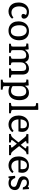

<svg xmlns="http://www.w3.org/2000/svg" viewBox="1980 -2786 1022 5023"><g transform="rotate(90 2491.5 -275.0)"><path d="M282 14Q210 14 157 -18Q104 -50 75 -108.5Q46 -167 46 -247Q46 -330 76.5 -391.5Q107 -453 162 -487Q217 -521 290 -521Q341 -521 381.5 -504Q422 -487 445.5 -457.5Q469 -428 469 -390Q469 -360 451 -342.5Q433 -325 403 -325Q375 -325 359.5 -338Q344 -351 344 -373Q344 -385 350 -400Q356 -415 372 -441Q353 -455 333 -460Q313 -465 282 -465Q243 -465 212.5 -440Q182 -415 164.5 -370.5Q147 -326 147 -268Q147 -173 190 -118Q233 -63 307 -63Q384 -63 436 -115L470 -80Q438 -37 388 -11.5Q338 14 282 14Z M783 14Q709 14 654 -17.5Q599 -49 569.5 -106.5Q540 -164 540 -242Q540 -328 571 -390.5Q602 -453 660 -487Q718 -521 797 -521Q870 -521 923 -490Q976 -459 1005 -402Q1034 -345 1034 -267Q1034 -182 1003 -118.5Q972 -55 916 -20.5Q860 14 783 14ZM797 -48Q862 -48 897 -98.5Q932 -149 932 -243Q932 -344 891.5 -403Q851 -462 781 -462Q714 -462 677.5 -413Q641 -364 641 -272Q641 -167 682.5 -107.5Q724 -48 797 -48Z M1125 0V-47L1173 -56Q1189 -59 1194 -68.5Q1199 -78 1199 -104V-386Q1199 -422 1193 -433.5Q1187 -445 1165 -448L1116 -455L1123 -503L1262 -514L1274 -507L1281 -418H1284Q1311 -465 1357.5 -493Q1404 -521 1453 -521Q1573 -521 1603 -416Q1627 -463 1674 -492Q1721 -521 1773 -521Q1850 -521 1890.5 -477Q1931 -433 1931 -350V-96Q1931 -74 1937 -66Q1943 -58 1962 -55L2009 -47V0H1772V-46L1808 -54Q1827 -59 1832.5 -66.5Q1838 -74 1838 -96V-321Q1838 -392 1817 -420.5Q1796 -449 1744 -449Q1685 -449 1648.5 -410.5Q1612 -372 1612 -310V-100Q1612 -77 1616.5 -69Q1621 -61 1636 -57L1682 -46V0H1452V-46L1488 -54Q1507 -59 1512.5 -66.5Q1518 -74 1518 -96V-321Q1518 -392 1497.5 -420.5Q1477 -449 1424 -449Q1365 -449 1328.5 -410.5Q1292 -372 1292 -310V-100Q1292 -77 1297 -69Q1302 -61 1317 -57L1362 -46V0Z M2064 216V168L2112 160Q2127 158 2134 147.5Q2141 137 2141 113V-384Q2141 -422 2134 -434Q2127 -446 2104 -449L2058 -455L2066 -504L2203 -514L2217 -508L2223 -418H2226Q2261 -471 2305 -496Q2349 -521 2407 -521Q2498 -521 2549.5 -454.5Q2601 -388 2601 -271Q2601 -135 2539.5 -60.5Q2478 14 2367 14Q2330 14 2293.5 5Q2257 -4 2234 -19V110Q2234 134 2241 145Q2248 156 2266 159L2327 169V216ZM2360 -52Q2426 -52 2463 -106Q2500 -160 2500 -257Q2500 -450 2375 -450Q2309 -450 2271.5 -410.5Q2234 -371 2234 -303V-95Q2254 -76 2289.5 -64Q2325 -52 2360 -52Z M2674 0V-49L2731 -58Q2751 -61 2756.5 -71Q2762 -81 2762 -109V-643Q2762 -678 2754.5 -688.5Q2747 -699 2719 -703L2675 -710L2681 -761L2844 -766L2855 -755V-105Q2855 -86 2860 -74Q2865 -62 2887 -58L2943 -48V0Z M3242 14Q3169 14 3115.5 -18Q3062 -50 3032.5 -109Q3003 -168 3003 -247Q3003 -330 3033.5 -391.5Q3064 -453 3119 -487Q3174 -521 3247 -521Q3330 -521 3380.5 -472.5Q3431 -424 3431 -344Q3431 -302 3417 -246H3104Q3107 -158 3149.5 -109Q3192 -60 3265 -60Q3303 -60 3339 -76Q3375 -92 3403 -120L3438 -85Q3404 -39 3351 -12.5Q3298 14 3242 14ZM3104 -302H3334Q3337 -322 3337 -348Q3337 -468 3236 -468Q3179 -468 3145.5 -425.5Q3112 -383 3104 -302Z M3484 0V-47L3522 -55Q3539 -59 3550 -66.5Q3561 -74 3584 -97L3705 -247L3579 -403Q3558 -429 3547.5 -437.5Q3537 -446 3517 -450L3482 -458L3492 -507H3732V-461L3692 -454Q3676 -451 3672.5 -442Q3669 -433 3686 -411L3770 -306L3847 -407Q3863 -428 3862.5 -436.5Q3862 -445 3839 -451L3801 -461L3811 -507H4016V-460L3978 -452Q3960 -448 3948 -439.5Q3936 -431 3916 -406L3803 -264L3932 -104Q3951 -80 3966.5 -69Q3982 -58 4001 -55L4039 -49V0H3774V-47L3819 -53Q3859 -58 3827 -97L3739 -205L3655 -96Q3642 -80 3641.5 -70.5Q3641 -61 3663 -56L3707 -46V0Z M4312 14Q4239 14 4185.5 -18Q4132 -50 4102.5 -109Q4073 -168 4073 -247Q4073 -330 4103.5 -391.5Q4134 -453 4189 -487Q4244 -521 4317 -521Q4400 -521 4450.5 -472.5Q4501 -424 4501 -344Q4501 -302 4487 -246H4174Q4177 -158 4219.5 -109Q4262 -60 4335 -60Q4373 -60 4409 -76Q4445 -92 4473 -120L4508 -85Q4474 -39 4421 -12.5Q4368 14 4312 14ZM4174 -302H4404Q4407 -322 4407 -348Q4407 -468 4306 -468Q4249 -468 4215.5 -425.5Q4182 -383 4174 -302Z M4596 14 4580 -158 4636 -162Q4677 -46 4776 -46Q4820 -46 4845 -68.5Q4870 -91 4870 -130Q4870 -162 4845.5 -181Q4821 -200 4753 -219Q4665 -244 4628.5 -278Q4592 -312 4592 -371Q4592 -439 4638.5 -480Q4685 -521 4764 -521Q4795 -521 4825.5 -511.5Q4856 -502 4874 -487L4882 -521H4926L4939 -358L4882 -363Q4872 -410 4840 -438.5Q4808 -467 4766 -467Q4676 -467 4676 -394Q4676 -363 4700 -344.5Q4724 -326 4791 -306Q4881 -281 4917 -246.5Q4953 -212 4953 -152Q4953 -103 4930 -65.5Q4907 -28 4867 -7Q4827 14 4774 14Q4692 14 4649 -20L4638 14Z"/></g></svg>

Font: Literata 12pt
Style: Regular
Weight: 400
Designer: Latin by Veronika Burian and Jose Scaglione. Greek by Irene Vlachou. Cyrillic by Vera Evstafieva.
Foundry: TypeTogether
Version: Version 3.002